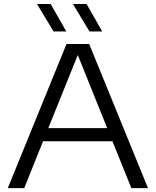

<svg xmlns="http://www.w3.org/2000/svg" viewBox="-20 -966 800 986"><path d="M20 0 321.5 -740H438L740 0H654.5L557.5 -240.5H201L104.5 0ZM228 -308H530.5L379.5 -683.5ZM439.5 -804.5 354.5 -945.5H424.5L505 -804.5ZM255 -804.5 170 -945.5H240L320.5 -804.5Z"/></svg>

Font: Encode Sans Expanded
Style: Regular
Weight: 400
Width: 7
Designer: Multiple Designers
Foundry: Impallari Type
Version: Version 3.000; ttfautohint (v1.8.3) -l 8 -r 50 -G 200 -x 14 